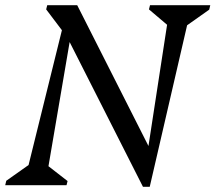

<svg xmlns="http://www.w3.org/2000/svg" viewBox="-53 -710 826 736"><path d="M495 6 187 -602 186 -592 124 -674 128 -690H243L533 -117H511L593 -651L617 -590L518 -674L522 -690H753L749 -673L633 -591L673 -651L521 6ZM-33 0 -29 -17 87 -99 47 -39 208 -690H238L127 -39L103 -96L206 -16L202 0Z"/></svg>

Font: Platypi Light
Style: Italic
Weight: 300
Italic angle: -13°
Designer: David Sargent
Foundry: Bolt Cutter Type
Version: Version 1.200